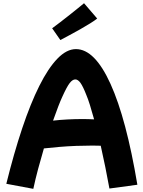

<svg xmlns="http://www.w3.org/2000/svg" viewBox="-20 -1125 908 1216"><path d="M191 71 20 39Q68 -155 120.5 -312Q173 -469 229 -581Q285 -693 343.5 -753.5Q402 -814 461 -814Q580 -814 680 -593.5Q780 -373 850 45L673 69Q661 3 647 -66.5Q633 -136 618 -202Q594 -203 566 -203Q517 -203 462.5 -201Q408 -199 355.5 -194.5Q303 -190 258 -185Q239 -121 221.5 -55.5Q204 10 191 71ZM375 -513Q353 -466 316 -361Q359 -366 407 -368.5Q455 -371 501 -371Q540 -371 576 -369Q562 -420 549.5 -460Q537 -500 527 -523Q506 -577 490 -599.5Q474 -622 457 -622Q439 -622 421 -598.5Q403 -575 375 -513ZM362.3 -871.4 310.3 -945.9Q332.9 -962.5 361.8 -984.6Q390.7 -1006.6 420.1 -1030.2Q449.5 -1053.7 474 -1073.3Q498.5 -1092.9 512.2 -1104.6L595.5 -1007.6Q579.8 -994.9 551.4 -977.2Q523 -959.6 488.7 -940Q454.4 -920.4 421.1 -902.8Q387.7 -885.1 362.3 -871.4Z"/></svg>

Font: Mochiy Pop P One
Style: Regular
Weight: 400
Designer: FONTDASU
Foundry: FONTDASU / Google Inc. / Adobe
Version: Version 2.000